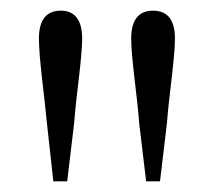

<svg xmlns="http://www.w3.org/2000/svg" viewBox="-20 -822 400 360"><path d="M94 -802C68 -802 53 -786 53 -750C53 -712 63 -645 68 -591L80 -482H106L119 -591C123 -645 134 -712 134 -750C134 -786 119 -802 94 -802ZM267 -802C241 -802 226 -786 226 -750C226 -712 237 -645 241 -591L254 -482H280L293 -591C297 -645 308 -712 308 -750C308 -786 293 -802 267 -802Z"/></svg>

Font: Noto Serif JP Light
Style: Regular
Weight: 300
Designer: Ryoko NISHIZUKA 西塚涼子 (kana & ideographs); Frank Grießhammer (Latin, Greek & Cyrillic); Wenlong ZHANG 张文龙 (bopomofo); San
Foundry: Adobe
Version: Version 2.001;hotconv 1.1.0;makeotfexe 2.6.0